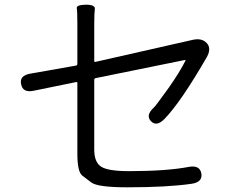

<svg xmlns="http://www.w3.org/2000/svg" viewBox="-20 -784 1040 819"><path d="M523 15Q396 15 369 -6Q350 -21 331 -35Q310 -51 310 -128V-430Q310 -435 305 -434L124 -397Q77 -387 70 -425Q62 -462 110 -470L303 -504Q310 -505 310 -512V-682Q310 -735 307.5 -749Q305 -763 346 -764Q387 -764 384.5 -745.5Q382 -727 382 -682V-524Q382 -519 387 -520L802 -614Q841 -623 862 -600Q883 -578 862 -540Q751 -348 682 -277Q648 -242 624 -267Q600 -292 636 -325Q645 -333 700 -410Q747 -477 771 -525Q773 -529 768 -528L389 -451Q382 -450 382 -443V-146Q382 -92 411.5 -73Q441 -54 530 -54Q690 -54 785 -72Q832 -81 839 -44Q845 -7 797 0Q693 15 523 15Z"/></svg>

Font: Resource Han Rounded KR Normal
Style: Regular
Weight: 350
Designer: Cyano Hao (round all glyphs); Ryoko NISHIZUKA 西塚涼子 (kana, bopomofo & ideographs); Paul D. Hunt (Latin, Greek & Cyrillic)
Foundry: Cyano Hao
Version: 0.990